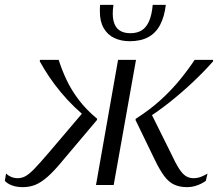

<svg xmlns="http://www.w3.org/2000/svg" viewBox="-21 -763 904 792"><path d="M683 -133 601 -298 566 -262Q627 -300 679 -341.5Q731 -383 776 -425.5Q821 -468 858 -510V-516H782Q754 -474 719.5 -432Q685 -390 641 -350Q597 -310 539 -273L538 -268L616 -107Q638 -61 657 -36Q676 -11 698.5 -1Q721 9 751 9Q767 9 781.5 5Q796 1 808 -5Q820 -11 828 -17L835 -47Q824 -40 809 -34Q794 -28 777 -28Q760 -28 746 -36.5Q732 -45 717.5 -67.5Q703 -90 683 -133ZM375 0H448L540 -516H466ZM180 -133Q144 -91 122 -68Q100 -45 84.5 -36.5Q69 -28 52 -28Q37 -28 24.5 -33.5Q12 -39 4 -47L-1 -17Q5 -10 15.5 -4Q26 2 40.5 5.5Q55 9 72 9Q101 9 124.5 -0.5Q148 -10 175 -33.5Q202 -57 238 -101L379 -268L380 -273Q335 -310 304 -351Q273 -392 253.5 -433.5Q234 -475 221 -516H144L143 -510Q160 -479 181.5 -447Q203 -415 229.5 -383Q256 -351 286.5 -321.5Q317 -292 352 -265L322 -300ZM514 -593Q559 -593 590 -609.5Q621 -626 639 -659.5Q657 -693 663 -743H609Q605 -700 593.5 -674.5Q582 -649 563 -637.5Q544 -626 517 -626Q489 -626 471.5 -638Q454 -650 447.5 -676Q441 -702 447 -743H392Q391 -735 391 -728.5Q391 -722 391 -715Q391 -674 407 -646.5Q423 -619 451 -606Q479 -593 514 -593Z"/></svg>

Font: Roboto Serif 120pt Expanded Light
Style: Italic
Weight: 300
Width: 7
Italic angle: -10°
Designer: Greg Gazdowicz
Foundry: Commercial Type
Version: Version 1.008